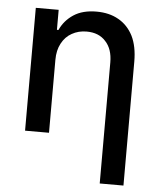

<svg xmlns="http://www.w3.org/2000/svg" viewBox="-54 -599 705 850"><g transform="rotate(5 299.0 -174.5)"><path d="M177.7 -324.2Q177.7 -243.2 177.7 0Q151.4 0 71.3 0Q71.3 -136.7 71.3 -545.9Q96.7 -545.9 172.9 -545.9Q172.9 -523.4 172.9 -457Q174.8 -457 179.7 -457Q199.2 -500 239.3 -526.4Q279.3 -552.7 340.8 -552.7Q397.5 -552.7 438.5 -529.3Q480.5 -505.9 503.9 -460Q526.4 -414.1 526.4 -346.7Q526.4 -163.1 526.4 204.1Q500 204.1 420.9 204.1Q420.9 70.3 420.9 -334Q420.9 -393.6 389.6 -426.8Q359.4 -460.9 304.7 -460.9Q268.6 -460.9 239.3 -444.3Q210.9 -428.7 194.3 -397.5Q177.7 -367.2 177.7 -324.2Z"/></g></svg>

Font: DeepSea
Style: Medium
Weight: 500
Designer: Stem
Version: Version 3.019;git-0a5106e0b